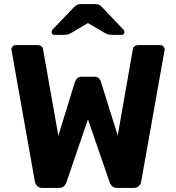

<svg xmlns="http://www.w3.org/2000/svg" viewBox="-20 -921 863 941"><path d="M188 0Q172 0 162.5 -9Q153 -18 151 -31L37 -672Q36 -674 36 -676Q36 -678 36 -679Q36 -687 42 -693.5Q48 -700 57 -700H162Q188 -700 191 -679L266 -256L347 -519Q350 -527 357 -536Q364 -545 380 -545H443Q459 -545 466 -536Q473 -527 475 -519L557 -257L631 -679Q634 -700 661 -700H766Q775 -700 781 -693.5Q787 -687 787 -679Q787 -678 787 -676Q787 -674 786 -672L672 -31Q670 -18 660.5 -9Q651 0 635 0H554Q538 0 529.5 -8.5Q521 -17 518 -26L411 -336L305 -26Q302 -17 293.5 -8.5Q285 0 268 0ZM248 -750Q233 -750 233 -764Q233 -772 241 -780L341 -884Q352 -895 359.5 -898Q367 -901 376 -901H447Q457 -901 464.5 -898Q472 -895 482 -884L581 -780Q590 -772 590 -764Q590 -750 575 -750H530Q522 -750 513.5 -751.5Q505 -753 498 -757L411 -808L325 -757Q318 -753 309.5 -751.5Q301 -750 293 -750Z"/></svg>

Font: Rubik SemiBold
Style: Regular
Weight: 600
Designer: Hubert and Fischer
Foundry: Hubert and Fischer
Version: Version 2.300;gftools[0.9.30]